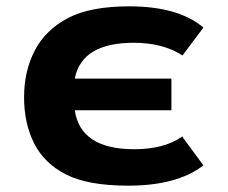

<svg xmlns="http://www.w3.org/2000/svg" viewBox="-20 -569 719 606"><path d="M388 -549Q543 -549 622 -482L556 -394Q494 -434 402 -434Q238 -434 216 -321H521V-221H216Q234 -98 404 -98Q498 -98 555 -138L622 -47Q539 17 385 17Q258 17 189 -18Q120 -53 88 -116Q56 -179 56 -262Q56 -345 90 -410Q124 -475 194.5 -512Q265 -549 388 -549Z"/></svg>

Font: Fix15 Mono
Style: Bold
Weight: 700
Designer: Carrois Corporate & Edenspiekermann AG
Foundry: Carrois Corporate GbR & Edenspiekermann AG
Version: Version 3.206